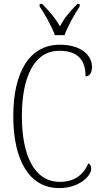

<svg xmlns="http://www.w3.org/2000/svg" viewBox="-20 -953 519 983"><path d="M261 -773H310C327 -818 362 -882 388 -920V-933H376C337 -893 311 -864 287 -818C261 -864 234 -893 196 -933H183V-920C209 -882 245 -818 261 -773ZM283 10C388 10 447 -54 447 -88C447 -103 442 -112 433 -117C409 -64 368 -22 286 -22C154 -22 92 -160 92 -358C92 -556 153 -693 284 -693C383 -693 418 -641 418 -562C438 -562 451 -580 451 -611C451 -670 395 -724 287 -724C130 -724 48 -583 48 -358C48 -136 128 10 283 10Z"/></svg>

Font: Noto Serif Georgian Condensed ExtraLight
Style: Regular
Weight: 200
Width: 3
Designer: Monotype Design Team, Akaki Razmadze
Foundry: Google LLC
Version: Version 2.003